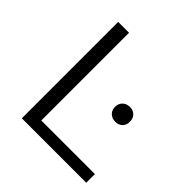

<svg xmlns="http://www.w3.org/2000/svg" viewBox="-177 -793 927 927"><g transform="rotate(45 286.5 -329.0)"><path d="M549 -59V0H109V-658H183V-59ZM388 -357Q388 -380 402.5 -394Q417 -408 440 -408Q462 -408 476 -394Q490 -380 490 -357Q490 -335 476.5 -321Q463 -307 440 -307Q417 -307 402.5 -321Q388 -335 388 -357Z"/></g></svg>

Font: Ysabeau SC
Style: Regular
Weight: 400
Designer: Christian Thalmann (Catharsis Fonts)
Version: Version 0.003